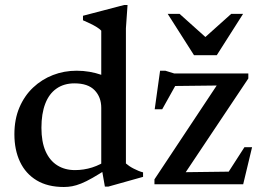

<svg xmlns="http://www.w3.org/2000/svg" viewBox="-20 -736 1048 767"><path d="M384.5 -305Q384.5 -348 358 -375.5Q331.5 -403 277.5 -403Q235.5 -403 205.8 -382.2Q176 -361.5 160.8 -321.8Q145.5 -282 145.5 -225.5Q145.5 -169.5 162 -132Q178.5 -94.5 208.8 -75.5Q239 -56.5 279.5 -56.5Q314.5 -56.5 348 -67Q381.5 -77.5 413.5 -100V-64.5Q376 -40.5 349.8 -25.5Q323.5 -10.5 304 -2.8Q284.5 5 268.2 8Q252 11 235 11Q170.5 11 126.5 -15.5Q82.5 -42 60 -89.5Q37.5 -137 37.5 -199.5Q37.5 -259.5 57.5 -306.5Q77.5 -353.5 112.2 -386.2Q147 -419 191.5 -436.2Q236 -453.5 286 -453.5Q313 -453.5 337.5 -449.2Q362 -445 387.8 -436.2Q413.5 -427.5 443 -412.5L384.5 -390V-613.5Q378 -620.5 366.8 -627.5Q355.5 -634.5 341.2 -641.5Q327 -648.5 311.5 -655V-673L475.5 -716H489.5L483 -623V-83Q488 -78.5 496 -73Q504 -67.5 513.8 -62.5Q523.5 -57.5 533.2 -53.5Q543 -49.5 551.5 -47.5V-29.5L412.5 9.5H399L384.5 -73ZM597 0V-19.5L863 -420.5L901 -395L638 -392L700 -428.5L628 -299.5H598L619.5 -453.5H640.5L676 -442.5H972V-422.5L703.5 -20.5L671 -47.5L910 -50.5L872.5 -17.5L956.5 -148H987L951.5 0ZM813 -577H788L903.5 -680.5H951L846 -515.5H755L650 -680.5H697.5Z"/></svg>

Font: Newsreader 16pt Medium
Style: Regular
Weight: 500
Designer: Hugues Gentile
Foundry: Production Type
Version: Version 1.003